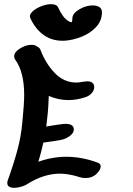

<svg xmlns="http://www.w3.org/2000/svg" viewBox="-20 -921 640 921"><path d="M463 -123Q463 -107 444 -88Q423 -67 390 -67Q374 -67 363 -71Q310 -88 267 -88Q192 -88 114 -40Q101 -31 82.5 -25.5Q64 -20 48 -20Q33 -20 24 -25.5Q15 -31 15 -43Q15 -50 17 -55Q46 -136 63.5 -201Q81 -266 87 -333Q96 -423 96 -465Q96 -576 53 -635Q48 -641 48 -651Q48 -671 76 -688.5Q104 -706 131 -706Q149 -706 157 -698Q170 -693 174 -682Q199 -616 243 -570.5Q287 -525 347 -525Q358 -525 380 -529Q394 -531 398 -531Q415 -531 423.5 -523.5Q432 -516 432 -503Q432 -489 420.5 -475Q409 -461 390 -455Q349 -441 308 -441Q259 -441 214 -461Q212 -405 209 -377L202 -314Q241 -321 280 -326L294 -327Q334 -327 334 -300Q334 -282 314 -268Q294 -254 273 -250Q242 -244 188 -237Q177 -188 164 -145Q230 -169 298 -169Q373 -169 448 -141Q463 -136 463 -123ZM425 -895Q445 -895 457 -887Q469 -879 469 -862Q469 -822 441.5 -792Q414 -762 373 -745.5Q332 -729 294 -726Q235 -722 192.5 -751Q150 -780 125 -835Q119 -849 134.5 -864.5Q150 -880 176.5 -890.5Q203 -901 225 -901Q252 -901 259 -885Q270 -861 282.5 -844Q295 -827 313 -817Q314 -817 317 -816Q320 -815 324 -814Q328 -823 327 -833Q328 -857 360 -876Q392 -895 425 -895Z"/></svg>

Font: Sedgwick Ave Display
Style: Regular
Weight: 400
Designer: Kevin Burke, Pedro Vergani
Foundry: Google, Inc.
Version: Version 1.000